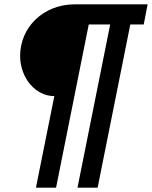

<svg xmlns="http://www.w3.org/2000/svg" viewBox="-20 -718 702 887"><path d="M146 149H239L390 -605H489L338 149H431L582 -605H644L662 -698H326C178 -698 73 -590 73 -460C73 -359 143 -274 231 -274Z"/></svg>

Font: Braiins Sans SemiBold
Style: Italic
Weight: 600
Italic angle: -11.31°
Designer: Mike Abbink, Paul van der Laan, Pieter van Rosmalen, Jiri Chlebus, Lubos Buracinsky
Foundry: Bold Monday, Sudetype
Version: Version 1.000;hotconv 1.0.109;makeotfexe 2.5.65596